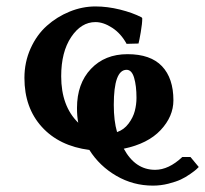

<svg xmlns="http://www.w3.org/2000/svg" viewBox="-20 -460 640 599"><path d="M277.8 -439.9Q314.9 -439.9 354.2 -430.2Q393.6 -420.4 421.9 -405.8L423.8 -402.8Q423.8 -386.7 419.2 -359.9Q414.6 -333 412.1 -324.2L375 -323.2Q357.4 -355.5 330.1 -373.3Q302.7 -391.1 277.8 -391.1Q233.4 -391.1 202.1 -344.5Q170.9 -297.9 170.9 -222.2Q170.9 -128.9 224.1 -77.1Q220.2 -97.2 220.2 -123Q220.2 -199.2 263.7 -245.1Q307.1 -291 377.9 -291Q449.7 -291 485.4 -253.4Q521 -215.8 521 -147Q521 -96.7 481.2 -54.2Q441.4 -11.7 366.2 3.9Q401.9 69.8 463.9 69.8Q506.3 69.8 548.8 29.8H574.2L600.1 61Q595.7 65.4 592 68.8Q588.4 72.3 573.5 82.8Q558.6 93.3 543.9 100.1Q529.3 106.9 505.6 113Q481.9 119.1 457 119.1Q395.5 119.1 343 88.6Q290.5 58.1 258.8 7.8Q164.6 -4.4 110.4 -64.2Q56.2 -124 56.2 -216.8Q56.2 -266.1 75.4 -308.8Q94.7 -351.6 126.2 -379.6Q157.7 -407.7 197.3 -423.8Q236.8 -439.9 277.8 -439.9ZM335 -132.8Q335 -83 345.2 -47.9Q366.7 -55.2 381.1 -74.5Q395.5 -93.8 400.6 -114Q405.8 -134.3 405.8 -154.8Q405.8 -192.4 398.4 -217.3Q391.1 -242.2 375 -242.2Q335 -242.2 335 -132.8Z"/></svg>

Font: Linear Smooth
Style: Bold
Weight: 700
Designer: Philipp H. Poll, Flanker
Foundry: Philipp H. Poll, reworked by Flanker
Version: Version 1.061 | FøM Fix